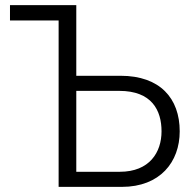

<svg xmlns="http://www.w3.org/2000/svg" viewBox="-20 -730 762 750"><path d="M209 0H456C605 0 682 -97 682 -217C682 -346 605 -434 451 -434H278V-710H19V-650H209ZM278 -59V-375H446C573 -375 611 -299 611 -217C611 -135 564 -59 448 -59Z"/></svg>

Font: FIGSv2-sans-serif
Style: Regular
Weight: 400
Designer: Matt McInerney, Pablo Impallari, Rodrigo Fuenzalida,Mirko Velimirovic
Foundry: Matt McInerney, Pablo Impallari, Rodrigo Fuenzalida
Version: Version 4.021;hotconv 1.0.109;makeotfexe 2.5.65596